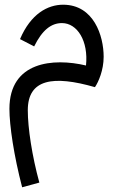

<svg xmlns="http://www.w3.org/2000/svg" viewBox="-20 -402 496 815"><path d="M74 393 147 373C116 260 98 141 98 66C98 -67 206 -83 383 -32C398 -54 420 -104 420 -161C420 -250 378 -382 248 -382C183 -382 111 -344 65 -236L125 -205C159 -274 197 -304 243 -304C308 -304 356 -228 345 -124C206 -157 20 -141 20 60C20 131 39 259 74 393Z"/></svg>

Font: Noto Sans Arabic SemCond
Style: Regular
Weight: 400
Width: 4
Designer: Monotype Design Team, Nadine Chahine, Nizar Qandah and Khaled Hosny
Foundry: Monotype Imaging Inc.
Version: Version 2.012